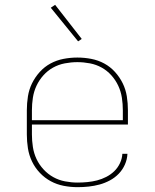

<svg xmlns="http://www.w3.org/2000/svg" viewBox="-20 -766 640 794"><path d="M301 8Q272 8 243.5 2.5Q215 -3 190 -16.5Q165 -30 145 -51Q125 -72 112.5 -98Q100 -124 95.5 -152.5Q91 -181 91 -210V-310Q91 -339 95.5 -367.5Q100 -396 112.5 -421.5Q125 -447 144.5 -468.5Q164 -490 189 -503.5Q214 -517 242.5 -522.5Q271 -528 300 -528Q329 -528 357.5 -522.5Q386 -517 411 -503.5Q436 -490 455.5 -468.5Q475 -447 487.5 -421.5Q500 -396 504.5 -367.5Q509 -339 509 -310V-251H112V-210Q112 -184 116 -158Q120 -132 131 -108.5Q142 -85 160 -65.5Q178 -46 200.5 -33.5Q223 -21 249 -16Q275 -11 301 -11Q321 -11 341.5 -13Q362 -15 381.5 -20Q401 -25 419.5 -34.5Q438 -44 452.5 -58Q467 -72 476 -91Q485 -110 486 -130H507Q506 -107 496.5 -85.5Q487 -64 471 -47.5Q455 -31 434.5 -20Q414 -9 392 -3Q370 3 347 5.5Q324 8 301 8ZM112 -269H488V-310Q488 -336 484 -362Q480 -388 469 -411.5Q458 -435 440.5 -454.5Q423 -474 400.5 -486.5Q378 -499 352 -504Q326 -509 300 -509Q274 -509 248 -504Q222 -499 199.5 -486.5Q177 -474 159.5 -454.5Q142 -435 131 -411.5Q120 -388 116 -362Q112 -336 112 -310ZM303 -595 190 -734 208 -746 318 -605Z"/></svg>

Font: Iosevka Aile Thin
Style: Regular
Weight: 100
Designer: Belleve Invis
Foundry: Belleve Invis
Version: Version 31.1.0; ttfautohint (v1.8.4)